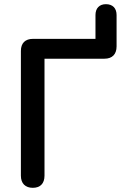

<svg xmlns="http://www.w3.org/2000/svg" viewBox="-20 -891 593 919"><path d="M137 8C173 8 193 -13 193 -50V-610H480C517 -610 538 -631 538 -669V-819C538 -852 519 -871 487 -871C456 -871 437 -852 437 -819V-705H138C101 -705 80 -685 80 -647V-50C80 -13 101 8 137 8Z"/></svg>

Font: SN Pro Medium
Style: Regular
Weight: 500
Designer: Tobias Whetton
Foundry: Supernotes
Version: Version 1.003;Glyphs 3.3 (3324)